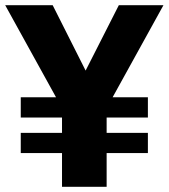

<svg xmlns="http://www.w3.org/2000/svg" viewBox="-25 -720 650 740"><path d="M55 -130V-208H214V-267H55V-345H191L-5 -700H178L305 -448L433 -700H605L409 -345H545V-267H386V-208H545V-130H386V0H214V-130Z"/></svg>

Font: Red Hat Mono
Style: Bold
Weight: 700
Monospace: yes
Designer: Pentagram, MCKL
Foundry: Pentagram, MCKL
Version: Version 1.023; ttfautohint (v1.8.3)